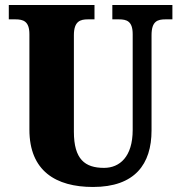

<svg xmlns="http://www.w3.org/2000/svg" viewBox="-20 -734 720 764"><path d="M350 10C517 10 583 -81 583 -215V-594C583 -650 607 -657 639 -657H666V-714H427V-657H453C484 -657 508 -650 508 -598V-217C508 -110 456 -66 394 -66C318 -66 274 -100 274 -210V-594C274 -650 300 -657 330 -657H356V-714H15V-657H41C72 -657 97 -650 97 -598V-218C97 -54 202 10 350 10Z"/></svg>

Font: Noto Serif Armenian Condensed Black
Style: Regular
Weight: 900
Width: 3
Designer: Monotype Design Team
Foundry: Monotype Imaging Inc.
Version: Version 2.008